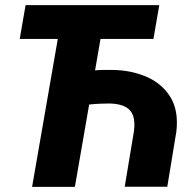

<svg xmlns="http://www.w3.org/2000/svg" viewBox="-20 -731 766 751"><path d="M634.3 -0.5H467.8L503.9 -217.8Q508.8 -254.9 500.5 -278.6Q492.2 -302.2 469.5 -313.7Q446.8 -325.2 409.7 -326.2Q391.6 -326.2 372.8 -325.4Q354 -324.7 335 -322.8Q315.9 -320.8 297.6 -317.1Q279.3 -313.5 261.7 -308.1L274.4 -441.4Q290.5 -446.8 308.3 -450.2Q326.2 -453.6 344.7 -455.3Q363.3 -457 381.8 -457.5Q400.4 -458 417.5 -457.5Q491.7 -457 552.5 -430.9Q613.3 -404.8 646.2 -351.8Q679.2 -298.8 669.9 -216.8ZM396 -710.9 272.9 0H105.5L229 -710.9ZM603 -710.9 580.1 -578.6H57.1L80.1 -710.9Z"/></svg>

Font: Roboto Black
Style: Italic
Weight: 900
Italic angle: -12°
Designer: Christian Robertson
Foundry: Google
Version: Version 3.0; 2020